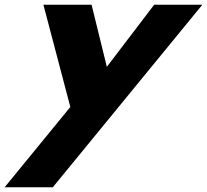

<svg xmlns="http://www.w3.org/2000/svg" viewBox="-51 -533 877 813"><path d="M601.8 -513 401.4 -250 336.8 -513H132.8L246.8 -80L-31.4 260H172.6L805.8 -513Z"/></svg>

Font: Hussar
Style: BdOblThree
Weight: 700
Foundry: Cannot Into Space Fonts
Version: Version 2.00